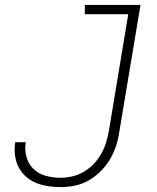

<svg xmlns="http://www.w3.org/2000/svg" viewBox="-20 -755 640 783"><path d="M227 8Q200 8 174.5 4Q149 0 126 -9.5Q103 -19 84.5 -36Q66 -53 55 -75Q44 -97 41 -123Q38 -149 42 -175H85Q80 -144 88 -115Q96 -86 116.5 -66Q137 -46 166.5 -38Q196 -30 227 -30Q251 -30 276 -36Q301 -42 323.5 -55.5Q346 -69 364 -88.5Q382 -108 394.5 -131Q407 -154 414 -178Q421 -202 425 -227L503 -697H326V-735H553L467 -220Q463 -191 454 -162.5Q445 -134 429.5 -107Q414 -80 391.5 -57.5Q369 -35 342 -19.5Q315 -4 285.5 2Q256 8 227 8Z"/></svg>

Font: Iosevka SS04 XLt Ex
Style: Italic
Weight: 200
Width: 7
Italic angle: -9°
Monospace: yes
Designer: Belleve Invis
Foundry: Belleve Invis
Version: Version 19.0.0; ttfautohint (v1.8.4)